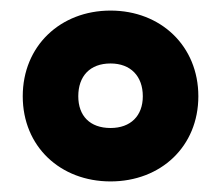

<svg xmlns="http://www.w3.org/2000/svg" viewBox="-20 -744 418 363"><path d="M189 -401C284 -401 355 -467 355 -562C355 -657 284 -724 189 -724C94 -724 23 -657 23 -562C23 -467 94 -401 189 -401ZM189 -502C150 -502 128 -525 128 -562C128 -600 150 -624 189 -624C227 -624 250 -600 250 -562C250 -525 227 -502 189 -502Z"/></svg>

Font: Noto Sans Georgian Condensed Black
Style: Regular
Weight: 900
Width: 3
Designer: Monotype Design Team, Akaki Razmadze
Foundry: Google LLC
Version: Version 2.005